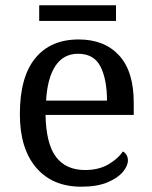

<svg xmlns="http://www.w3.org/2000/svg" viewBox="-20 -695 575 725"><path d="M287 10Q178 10 116.5 -62Q55 -134 55 -264Q55 -404 113 -475Q171 -546 277 -546Q374 -546 429.5 -486Q485 -426 485 -307V-261H152Q154 -152 191.5 -102.5Q229 -53 301 -53Q353 -53 389.5 -74.5Q426 -96 444 -123Q451 -120 457 -111Q463 -102 463 -89Q463 -69 444 -46Q425 -23 386 -6.5Q347 10 287 10ZM384 -315Q384 -395 359.5 -443.5Q335 -492 275 -492Q220 -492 189.5 -446.5Q159 -401 154 -315ZM128 -616V-675H418V-616Z"/></svg>

Font: Noto Serif Test
Style: Regular
Weight: 400
Version: Version 1.000